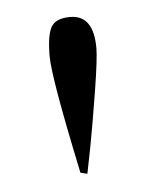

<svg xmlns="http://www.w3.org/2000/svg" viewBox="-34 -762 279 343"><g transform="rotate(-5 106.0 -591.0)"><path d="M97.7 -453.6Q61 -627 61 -665.5Q61 -703.1 69.3 -717.8Q77.6 -732.4 103.5 -732.4Q145.5 -732.4 145.5 -672.9Q145.5 -654.8 136.7 -599.4Q127.9 -543.9 119.1 -497.1L109.9 -450.7Z"/></g></svg>

Font: Coda
Style: Regular
Weight: 400
Designer: vernon adams
Foundry: vernon adams
Version: Version 2.000; ttfautohint (v0.8) -r 50 -G 200 -x